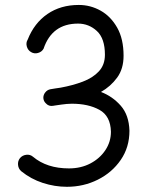

<svg xmlns="http://www.w3.org/2000/svg" viewBox="-20 -714 588 764"><path d="M59.6 -85Q69.3 -96.2 84.5 -98.1Q99.6 -100.1 111.3 -90.3Q166.5 -43.9 254.4 -43.9Q302.2 -43.9 339.8 -63.7Q377.4 -83.5 399.4 -116.7Q421.4 -149.9 421.4 -189.9Q419.9 -252.4 375.7 -276.9Q331.5 -301.3 265.6 -301.3Q255.4 -301.3 245.1 -300.3Q234.9 -299.3 224.6 -297.9Q211.4 -295.9 196.8 -293.9L191.9 -293Q173.8 -289.6 161.6 -303.7Q154.3 -311 152.8 -321.3Q151.4 -331.1 156.2 -340.3Q156.2 -340.3 156.2 -340.3Q156.7 -341.3 157.2 -341.8Q157.2 -342.8 157.7 -343.3Q157.7 -343.3 158.2 -343.8Q158.7 -344.7 159.7 -345.7Q159.7 -345.7 159.7 -345.7Q167.5 -356.4 180.7 -358.9Q189.9 -360.4 200 -362.1Q210 -363.8 221.2 -365.2Q269.5 -374 309.6 -389.2Q349.6 -404.3 373.5 -430.2Q397.5 -456.1 397.5 -496.1Q397.5 -561 365.5 -590.6Q333.5 -620.1 290.5 -620.1Q187 -620.1 153.3 -520Q146 -507.3 131.1 -503.2Q116.2 -499 103.5 -506.8Q90.8 -514.2 86.7 -529.1Q82.5 -543.9 90.3 -556.6Q116.2 -622.1 168.7 -658.2Q221.2 -694.3 293.5 -694.3Q339.8 -694.3 380.4 -671.6Q420.9 -648.9 446.3 -604Q471.7 -559.1 471.7 -492.2Q471.7 -439.9 446 -405Q420.4 -370.1 381.8 -348.1Q427.7 -330.6 460.4 -293.5Q493.2 -256.3 495.1 -193.8Q495.1 -127.9 460.4 -77.6Q425.8 -27.3 369.1 1Q312.5 29.3 246.1 29.3Q197.8 29.3 150.4 13.9Q103 -1.5 64.5 -32.7Q53.2 -42.5 51.8 -57.9Q50.3 -73.2 59.6 -85Z"/></svg>

Font: Mikhak Regular
Style: Regular
Weight: 400
Designer: Amin Abedi
Version: Version 3.3